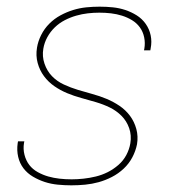

<svg xmlns="http://www.w3.org/2000/svg" viewBox="-20 -548 540 576"><path d="M194 8Q174 8 153.5 6Q133 4 114.5 -2Q96 -8 79 -18Q62 -28 50.5 -43Q39 -58 34.5 -77.5Q30 -97 33 -118L34 -124H53L52 -119Q49 -101 53.5 -83.5Q58 -66 68 -53Q78 -40 93.5 -31.5Q109 -23 125 -18.5Q141 -14 158.5 -12Q176 -10 195 -10Q212 -10 230.5 -12Q249 -14 267.5 -18.5Q286 -23 303 -31.5Q320 -40 335 -53Q350 -66 359 -83Q368 -100 371 -118Q375 -142 367.5 -163.5Q360 -185 344.5 -200.5Q329 -216 309.5 -225.5Q290 -235 268 -241.5Q246 -248 224 -254Q202 -260 181.5 -268.5Q161 -277 143 -289.5Q125 -302 112 -319.5Q99 -337 93 -359Q87 -381 91 -405Q94 -424 103.5 -443Q113 -462 128 -477Q143 -492 161.5 -502Q180 -512 199.5 -518Q219 -524 239 -526Q259 -528 279 -528Q299 -528 318.5 -526Q338 -524 356 -518Q374 -512 390 -502Q406 -492 417 -476.5Q428 -461 432 -442Q436 -423 432 -403L431 -397H412L413 -402Q416 -419 412.5 -436Q409 -453 399.5 -466Q390 -479 376 -487.5Q362 -496 346 -501Q330 -506 313 -508Q296 -510 278 -510Q261 -510 243.5 -508Q226 -506 208.5 -501Q191 -496 174.5 -487.5Q158 -479 144.5 -466Q131 -453 122 -436.5Q113 -420 110 -402Q106 -379 113.5 -357Q121 -335 136 -319.5Q151 -304 171.5 -294.5Q192 -285 213.5 -278.5Q235 -272 257 -266Q279 -260 299.5 -251.5Q320 -243 338.5 -230.5Q357 -218 370 -200.5Q383 -183 389 -161Q395 -139 391 -115Q387 -95 377 -76Q367 -57 351 -42Q335 -27 315.5 -17Q296 -7 276 -1.5Q256 4 235.5 6Q215 8 194 8Z"/></svg>

Font: Iosevka Curly Thin
Style: Italic
Weight: 100
Italic angle: -9°
Monospace: yes
Designer: Belleve Invis
Foundry: Belleve Invis
Version: Version 22.1.2; ttfautohint (v1.8.4)